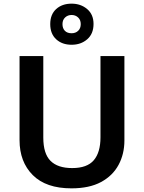

<svg xmlns="http://www.w3.org/2000/svg" viewBox="-20 -1021 788 1051"><path d="M661 -252Q661 -178 629 -118.5Q597 -59 533 -24.5Q469 10 371 10Q232 10 159.5 -62.5Q87 -135 87 -254V-714H217V-268Q217 -180 256.5 -140.5Q296 -101 375 -101Q457 -101 493.5 -144Q530 -187 530 -269V-714H661ZM372 -776Q320 -776 287.5 -806Q255 -836 255 -889Q255 -942 287.5 -971.5Q320 -1001 372 -1001Q422 -1001 457 -971.5Q492 -942 492 -890Q492 -836 457.5 -806Q423 -776 372 -776ZM372 -839Q394 -839 408 -852.5Q422 -866 422 -889Q422 -912 407.5 -925.5Q393 -939 372 -939Q351 -939 336.5 -925.5Q322 -912 322 -889Q322 -866 335 -852.5Q348 -839 372 -839Z"/></svg>

Font: Noto Sans Sora Sompeng Semi
Style: Bold
Weight: 700
Designer: Monotype Design Team. David Williams.
Foundry: Monotype Imaging Inc.
Version: Version 2.101; ttfautohint (v1.8.4.7-5d5b)